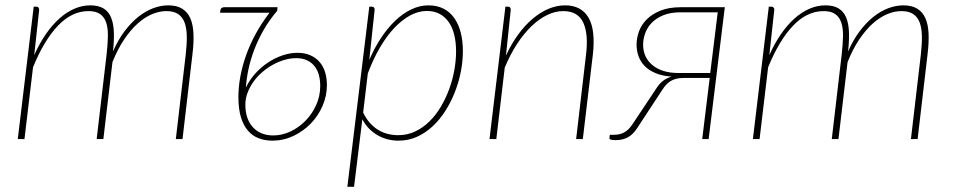

<svg xmlns="http://www.w3.org/2000/svg" viewBox="-20 -520 3566 718"><path d="M46.5 0 106 -495H116Q121.5 -495 124 -491.5Q126.5 -488 126.5 -483.5L108 -314Q127.5 -357.5 151.2 -392Q175 -426.5 201.8 -450.5Q228.5 -474.5 257.8 -487.2Q287 -500 317.5 -500Q348 -500 367 -488.5Q386 -477 395.2 -454.8Q404.5 -432.5 405.8 -400.5Q407 -368.5 402.5 -327.5Q421.5 -371 446 -403.5Q470.5 -436 497.8 -457.5Q525 -479 553.5 -489.5Q582 -500 609 -500Q641 -500 661.2 -487.5Q681.5 -475 691.8 -451.5Q702 -428 703.5 -393.8Q705 -359.5 699.5 -315.5L662.5 0H637.5L674.5 -315.5Q679 -354.5 678.5 -384.8Q678 -415 670.2 -435.8Q662.5 -456.5 646 -467.5Q629.5 -478.5 602 -478.5Q576 -478.5 548.5 -467Q521 -455.5 494.8 -432Q468.5 -408.5 444.2 -372.5Q420 -336.5 400.5 -287.5L366.5 0H341.5L378.5 -315.5Q383 -354.5 383.5 -384.8Q384 -415 377 -435.8Q370 -456.5 354.2 -467.5Q338.5 -478.5 311 -478.5Q249 -478.5 197 -424.2Q145 -370 103.5 -268.5L71.5 0Z M1001.5 -13.5Q1034.5 -13.5 1066 -28.2Q1097.5 -43 1122.2 -68.2Q1147 -93.5 1162.2 -127Q1177.5 -160.5 1177.5 -198.5Q1177.5 -219.5 1172.8 -238.2Q1168 -257 1157.2 -271.2Q1146.5 -285.5 1129.2 -294Q1112 -302.5 1087.5 -302.5Q1066 -302.5 1043.8 -296Q1021.5 -289.5 1000.2 -277.8Q979 -266 960.2 -249.8Q941.5 -233.5 927.8 -214.2Q914 -195 905.8 -173.2Q897.5 -151.5 897.5 -128.5Q897.5 -100.5 905.2 -79Q913 -57.5 926.8 -43Q940.5 -28.5 959.5 -21Q978.5 -13.5 1001.5 -13.5ZM1016.5 -479.5Q987 -445 965.8 -407.8Q944.5 -370.5 930.5 -333.2Q916.5 -296 909 -260.2Q901.5 -224.5 899.5 -192.5Q912.5 -220 933.8 -244Q955 -268 980.8 -285.2Q1006.5 -302.5 1035.2 -312.5Q1064 -322.5 1092.5 -322.5Q1120 -322.5 1140.8 -313.2Q1161.5 -304 1175.2 -288Q1189 -272 1195.8 -249.8Q1202.5 -227.5 1202.5 -202Q1202.5 -161.5 1186.2 -124Q1170 -86.5 1142 -57.8Q1114 -29 1077 -11.5Q1040 6 998.5 6Q971 6 947.8 -2.8Q924.5 -11.5 907.5 -31Q890.5 -50.5 881 -81.5Q871.5 -112.5 871.5 -157.5Q871.5 -193 878.5 -232.2Q885.5 -271.5 899.8 -312Q914 -352.5 936 -393Q958 -433.5 988 -472.5H803L804 -481Q805.5 -493 819 -493H1018Z M1338 -99Q1349.5 -75.5 1364 -59.5Q1378.5 -43.5 1395.5 -33.5Q1412.5 -23.5 1431 -19Q1449.5 -14.5 1469 -14.5Q1503 -14.5 1532.2 -28.2Q1561.5 -42 1585.8 -65.8Q1610 -89.5 1628.5 -120.8Q1647 -152 1659.8 -186.8Q1672.5 -221.5 1679 -257.8Q1685.5 -294 1685.5 -327.5Q1685.5 -362.5 1678.5 -390.5Q1671.5 -418.5 1657.5 -438.2Q1643.5 -458 1623.2 -468.5Q1603 -479 1576 -479Q1545 -479 1514.2 -462.5Q1483.5 -446 1454.8 -415.8Q1426 -385.5 1400.8 -342.2Q1375.5 -299 1355.5 -245.5ZM1361 -296Q1380.5 -341.5 1405.5 -379Q1430.5 -416.5 1459 -443.5Q1487.5 -470.5 1518.8 -485.2Q1550 -500 1582 -500Q1614.5 -500 1638.8 -487.5Q1663 -475 1679 -452.2Q1695 -429.5 1703 -398Q1711 -366.5 1711 -329Q1711 -292 1703.5 -253Q1696 -214 1681.5 -176.8Q1667 -139.5 1646 -106.2Q1625 -73 1598.2 -48Q1571.5 -23 1539.5 -8.5Q1507.5 6 1470.5 6Q1449.5 6 1429.8 1Q1410 -4 1392.5 -14Q1375 -24 1360.2 -39Q1345.5 -54 1335 -74L1304 178.5H1279L1361 -495H1370.5Q1376.5 -495 1378.8 -491.5Q1381 -488 1381 -483.5Z M1872 -312Q1892 -355.5 1917.5 -390.5Q1943 -425.5 1971.8 -449.8Q2000.5 -474 2031.2 -487Q2062 -500 2093 -500Q2125 -500 2147.2 -487.5Q2169.5 -475 2182.2 -451.5Q2195 -428 2198.5 -393.8Q2202 -359.5 2197 -315.5L2159.5 0H2134.5L2171.5 -315.5Q2181 -393 2161 -435.8Q2141 -478.5 2086 -478.5Q2056.5 -478.5 2026 -463.8Q1995.5 -449 1967 -421.5Q1938.5 -394 1913 -354.8Q1887.5 -315.5 1867.5 -267L1836 0H1810.5L1870 -495H1880Q1885.5 -495 1887.8 -491.5Q1890 -488 1890 -483.5Z M2636 -247 2664 -474H2526Q2487 -474 2460 -462.8Q2433 -451.5 2416.5 -434Q2400 -416.5 2392.5 -395Q2385 -373.5 2385 -353Q2385 -329.5 2393.8 -310.2Q2402.5 -291 2419.5 -276.8Q2436.5 -262.5 2460.8 -254.8Q2485 -247 2516.5 -247ZM2690.5 -493 2630 0H2606L2634 -228.5H2537.5Q2522 -228.5 2510.2 -225.8Q2498.5 -223 2489 -217.5Q2479.5 -212 2471.8 -203.8Q2464 -195.5 2457 -184.5L2364.5 -43.5Q2348.5 -18 2329 -7Q2309.5 4 2282 4Q2269 4 2263.8 2Q2258.5 0 2259 -4L2260.5 -16H2277.5Q2298 -16 2314.5 -25Q2331 -34 2345 -55L2436.5 -192.5Q2446 -207 2459.2 -217.5Q2472.5 -228 2491.5 -233.5Q2456.5 -236 2431.5 -246.5Q2406.5 -257 2390.8 -273.2Q2375 -289.5 2367.8 -310Q2360.5 -330.5 2360.5 -353Q2360.5 -377.5 2369.5 -402.5Q2378.5 -427.5 2398.5 -447.5Q2418.5 -467.5 2449.8 -480.2Q2481 -493 2526 -493Z M2795.5 0 2855 -495H2865Q2870.5 -495 2873 -491.5Q2875.5 -488 2875.5 -483.5L2857 -314Q2876.5 -357.5 2900.2 -392Q2924 -426.5 2950.8 -450.5Q2977.5 -474.5 3006.8 -487.2Q3036 -500 3066.5 -500Q3097 -500 3116 -488.5Q3135 -477 3144.2 -454.8Q3153.5 -432.5 3154.8 -400.5Q3156 -368.5 3151.5 -327.5Q3170.5 -371 3195 -403.5Q3219.5 -436 3246.8 -457.5Q3274 -479 3302.5 -489.5Q3331 -500 3358 -500Q3390 -500 3410.2 -487.5Q3430.5 -475 3440.8 -451.5Q3451 -428 3452.5 -393.8Q3454 -359.5 3448.5 -315.5L3411.5 0H3386.5L3423.5 -315.5Q3428 -354.5 3427.5 -384.8Q3427 -415 3419.2 -435.8Q3411.5 -456.5 3395 -467.5Q3378.5 -478.5 3351 -478.5Q3325 -478.5 3297.5 -467Q3270 -455.5 3243.8 -432Q3217.5 -408.5 3193.2 -372.5Q3169 -336.5 3149.5 -287.5L3115.5 0H3090.5L3127.5 -315.5Q3132 -354.5 3132.5 -384.8Q3133 -415 3126 -435.8Q3119 -456.5 3103.2 -467.5Q3087.5 -478.5 3060 -478.5Q2998 -478.5 2946 -424.2Q2894 -370 2852.5 -268.5L2820.5 0Z"/></svg>

Font: Lato ExtraLight
Style: Italic
Weight: 275
Italic angle: -7°
Designer: Lukasz Dziedzic with Adam Twardoch and Botio Nikoltchev
Foundry: tyPoland Lukasz Dziedzic
Version: Version 2.015; 2015-08-06; http://www.latofonts.com/